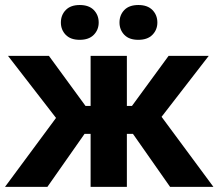

<svg xmlns="http://www.w3.org/2000/svg" viewBox="-37 -735 860 755"><path d="M202.4 -646.5Q202.4 -675.8 221.6 -695.6Q240.7 -715.3 276.6 -715.3Q312.5 -715.3 331.8 -695.6Q351.1 -675.8 351.1 -646.5Q351.1 -617.9 331.8 -598.1Q312.5 -578.4 276.4 -578.4Q240.5 -578.4 221.4 -598.1Q202.4 -617.9 202.4 -646.5ZM432.9 -646.5Q432.9 -675.8 451.9 -695.6Q470.9 -715.3 507.1 -715.3Q543 -715.3 562.4 -695.6Q581.8 -675.8 581.8 -646.5Q581.8 -617.9 562.4 -598.1Q543 -578.4 506.8 -578.4Q470.7 -578.4 451.8 -598.1Q432.9 -617.9 432.9 -646.5ZM461.9 -0.2H319.3V-515.4H461.9ZM631.8 -0.2 472.2 -228 584.5 -294.4 802.2 -0.2ZM390.6 -318.4H481.9L626 -515.4H783.9L546.4 -208.5H390.6ZM149.4 -0.2H-17.3L200.4 -294.4L309.1 -228ZM390.6 -318.4V-208.5H231.9L-5.6 -515.4H155.3L299.3 -318.4Z"/></svg>

Font: RobotoFlex
Style: Regular
Weight: 400
Designer: Berlow after Robertson
Foundry: Google
Version: Version 2.136